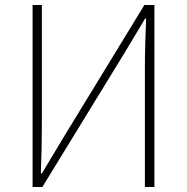

<svg xmlns="http://www.w3.org/2000/svg" viewBox="-20 -746 745 766"><path d="M110 0V-726H147V-259Q147 -208 146 -157.5Q145 -107 143 -54H147L231 -194L556 -726H596V0H558V-473Q558 -525 559.5 -573Q561 -621 563 -672H559L475 -532L149 0Z"/></svg>

Font: Kinto Sans Thin
Style: Regular
Weight: 100
Designer: Authors: Ryoko NISHIZUKA  (kana & ideographs); Paul D. Hunt (Latin, Greek & Cyrillic); Wenlong ZHANG  (bopomofo); Sandol
Foundry: Adobe Systems Incorporated, ookami Inc.
Version: Version 0.001